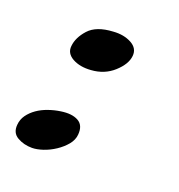

<svg xmlns="http://www.w3.org/2000/svg" viewBox="-100 -340 396 424"><g transform="rotate(20 98.5 -128.5)"><path d="M98.6 -279.3Q123 -281.2 141.1 -271.5Q159.2 -261.7 157.2 -243.2Q155.3 -223.6 133.8 -204.1Q112.3 -184.6 81.1 -182.6Q55.7 -180.7 38.1 -190.4Q20.5 -200.2 22.5 -217.8Q24.4 -238.3 42 -257.8Q59.6 -277.3 98.6 -279.3ZM49.8 -74.2Q75.2 -78.1 90.3 -69.8Q105.5 -61.5 103.5 -39.1Q102.5 -26.4 93.3 -15.1Q84 -3.9 70.8 4.9Q57.6 13.7 43 18.6Q28.3 23.4 17.6 23.4Q-2 23.4 -17.1 14.6Q-32.2 5.9 -30.3 -13.7Q-29.3 -26.4 -22 -36.6Q-14.6 -46.9 -3.4 -54.7Q7.8 -62.5 22 -67.4Q36.1 -72.3 49.8 -74.2Z"/></g></svg>

Font: Satisfy
Style: Regular
Weight: 400
Designer: Font Diner, Inc
Foundry: Font Diner, Inc
Version: Version 1.000